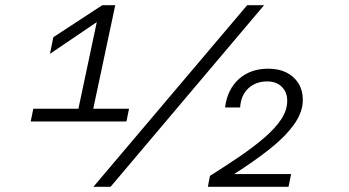

<svg xmlns="http://www.w3.org/2000/svg" viewBox="-20 -718 1340 738"><path d="M271 -251 352 -633 172 -511 185 -575 373 -698H423L328 -251ZM108 -300H476L466 -251H98ZM339 0 930 -698H995L405 0ZM779 0 787 -42Q849 -81 902.5 -117.5Q956 -154 997 -189.5Q1038 -225 1061 -259.5Q1084 -294 1084 -331Q1084 -363 1063.5 -384Q1043 -405 1007 -405Q963 -405 934.5 -378.5Q906 -352 903 -305H845Q854 -375 898.5 -414.5Q943 -454 1011 -454Q1052 -454 1081.5 -439Q1111 -424 1127.5 -397Q1144 -370 1144 -334Q1144 -286 1109 -238Q1074 -190 1014 -143Q954 -96 880 -49H1099L1089 0Z"/></svg>

Font: Azeret Mono ExtraLight
Style: Italic
Weight: 250
Italic angle: -12°
Designer: Martin Vácha
Foundry: Displaay
Version: Version 1.002